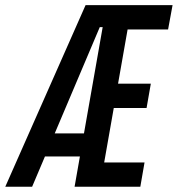

<svg xmlns="http://www.w3.org/2000/svg" viewBox="-45 -713 679 733"><path d="M239.7 0 361.8 -693.4H458.5L336.4 0ZM244.6 0 261.2 -92.8H506.8L490.7 0ZM297.9 -300.8 314 -393.6H530.8L514.6 -300.8ZM350.6 -600.6 366.7 -693.4H613.8L596.7 -600.6ZM-24.9 0 281.7 -693.4H423.3L354.5 -609.4H335.9L77.6 0ZM91.8 -115.7 108.4 -203.6H333L316.4 -115.7Z"/></svg>

Font: Cascadia Mono NF
Style: Italic
Weight: 400
Italic angle: -10°
Monospace: yes
Designer: Aaron Bell
Foundry: Saja Typeworks
Version: Version 2404.023